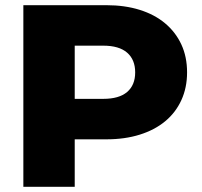

<svg xmlns="http://www.w3.org/2000/svg" viewBox="-20 -720 777 740"><path d="M701 -441Q701 -382 679 -334Q657 -286 616.5 -252.5Q576 -219 518.5 -201Q461 -183 390 -183H268V0H70V-700H390Q461 -700 518.5 -682Q576 -664 616.5 -630Q657 -596 679 -548.5Q701 -501 701 -441ZM501 -441Q501 -490 470 -517Q439 -544 378 -544H268V-339H378Q439 -339 470 -365.5Q501 -392 501 -441Z"/></svg>

Font: CMG Sans ExtraBold
Style: Regular
Weight: 800
Designer: Julieta Ulanovsky
Foundry: Julieta Ulanovsky
Version: Version 7.200